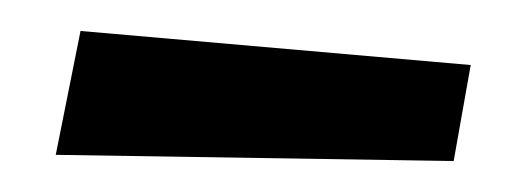

<svg xmlns="http://www.w3.org/2000/svg" viewBox="-20 -654 340 124"><path d="M273 -550 16 -554 32 -634 284 -612Z"/></svg>

Font: Marhey SemiBold
Style: Regular
Weight: 600
Designer: Nur Syamsi & Bustanul Arifin
Foundry: Namelatype
Version: Version 1.000; ttfautohint (v1.8.4.7-5d5b)